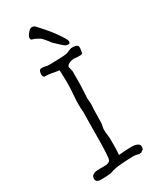

<svg xmlns="http://www.w3.org/2000/svg" viewBox="-232 -995 884 1071"><g transform="rotate(-30 210.5 -460.0)"><path d="M131 -873Q131 -873 131 -877Q130 -887 144 -905Q158 -924 172 -925Q175 -925 176 -924Q178 -924 181 -924Q187 -925 210 -898Q231 -875 254 -847Q277 -818 294.5 -791Q312 -764 313 -755Q314 -740 304 -739Q287 -738 271 -753Q254 -768 234 -787Q224 -796 216 -809Q215 -811 199 -829Q190 -840 181 -846Q172 -851 160 -857Q153 -861 144 -863Q132 -866 131 -873ZM247 -598V-582Q247 -549 246.5 -517.5Q246 -486 244 -457Q243 -437 242 -427L245 -388Q244 -378 243 -358Q242 -337 242 -313.5Q242 -290 241 -268Q241 -260 238 -249Q237 -245 236 -239.5Q235 -234 235 -228Q235 -212 237.5 -195Q240 -178 240 -159V-109Q240 -96 239 -85.5Q238 -75 237 -64Q260 -66 280.5 -67.5Q301 -69 321 -69Q327 -69 336 -68Q345 -67 352.5 -64Q360 -61 365.5 -56Q371 -51 371 -42Q371 -20 359 -20L358 -18Q356 -17 355 -16Q352 -13 350 -13Q344 -14 340 -12Q338 -11 336 -12Q335 -13 332 -14Q329 -15 321 -16Q313 -18 301 -18Q286 -18 266.5 -17Q247 -16 226.5 -14.5Q206 -13 188 -10Q163 -5 158 -2Q152 1 141.5 2Q131 3 120 4Q109 5 98 5Q87 5 80 5Q67 5 58.5 -0.5Q50 -6 50 -18Q50 -30 55.5 -36.5Q61 -43 70 -46.5Q79 -50 89.5 -50.5Q100 -51 110 -51H131Q139 -52 143.5 -51.5Q148 -51 153 -52Q157 -53 167 -58Q173 -61 175 -68Q179 -78 181 -118.5Q183 -159 183 -209Q183 -233 183.5 -257Q184 -281 184 -303Q184 -325 184.5 -342.5Q185 -360 185 -370Q180 -422 185 -474Q189 -516 189 -565Q189 -585 188 -603Q187 -621 187 -639Q183 -639 168 -641.5Q153 -644 137 -647Q121 -650 108 -650Q95 -650 94 -651Q90 -654 88 -659Q86 -664 86 -669Q86 -678 89.5 -689Q93 -700 107 -700Q118 -700 129.5 -697Q141 -694 151 -694Q156 -694 174 -694.5Q192 -695 212.5 -695.5Q233 -696 249.5 -697.5Q266 -699 268 -700Q274 -702 278.5 -704Q283 -706 288 -708Q293 -710 298 -712Q303 -714 310 -714Q315 -714 321.5 -713.5Q328 -713 334 -711Q340 -709 344 -705Q348 -701 348 -694Q348 -684 345 -672V-670L344 -665V-663Q343 -662 343 -659V-656Q341 -659 336 -654Q335 -653 331 -653H307L292 -655H284Q280 -655 272 -653Q264 -651 257 -647.5Q250 -644 245 -639.5Q240 -635 240 -629V-628Z"/></g></svg>

Font: ToneOZ-Tsuipita-TC
Style: Tsuipita-TC
Weight: 400
Designer: :Jeffrey Xuan (Chih-Lin Hsuan)  :
Foundry: jeffreyx@gmail.com, cjkFonts.io
Version: Version 0.24071